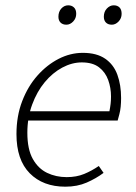

<svg xmlns="http://www.w3.org/2000/svg" viewBox="-20 -691 511 723"><path d="M226 12Q142 12 92 -38.5Q42 -89 42 -186Q42 -254 63.5 -310Q85 -366 121 -406.5Q157 -447 201 -469.5Q245 -492 292 -492Q344 -492 376 -470Q408 -448 422 -409.5Q436 -371 436 -322Q436 -305 434.5 -289.5Q433 -274 429.5 -261Q426 -248 423 -237H75L82 -272H392Q395 -287 396.5 -300Q398 -313 398 -328Q398 -360 387.5 -389.5Q377 -419 353 -437.5Q329 -456 288 -456Q251 -456 214.5 -436.5Q178 -417 148.5 -381.5Q119 -346 101 -297Q83 -248 83 -191Q83 -129 103.5 -92.5Q124 -56 157.5 -40Q191 -24 231 -24Q268 -24 297 -36Q326 -48 352 -66L370 -40Q342 -19 306.5 -3.5Q271 12 226 12ZM230 -598Q216 -598 208 -606Q200 -614 200 -628Q200 -647 211 -659Q222 -671 237 -671Q250 -671 258.5 -663Q267 -655 267 -639Q267 -622 255.5 -610Q244 -598 230 -598ZM401 -598Q387 -598 379 -606Q371 -614 371 -628Q371 -647 382.5 -659Q394 -671 408 -671Q422 -671 430 -663Q438 -655 438 -639Q438 -622 426.5 -610Q415 -598 401 -598Z"/></svg>

Font: Source Sans 3 Light
Style: Italic
Weight: 300
Italic angle: -11°
Designer: Paul D. Hunt
Foundry: Adobe
Version: Version 3.046;hotconv 1.0.118;makeotfexe 2.5.65603